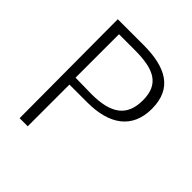

<svg xmlns="http://www.w3.org/2000/svg" viewBox="-199 -872 1022 1022"><g transform="rotate(45 312.0 -361.0)"><path d="M108 10H169V-304H304C469 -304 571 -375 571 -523C571 -677 467 -732 298 -732H105ZM166 -353V-680H285C432 -680 505 -642 505 -521C505 -401 434 -351 287 -351Z"/></g></svg>

Font: GenEiGothic-pro-Light
Style: Regular
Weight: 300
Designer: Ryoko NISHIZUKA (kana & ideographs); Paul D. Hunt (Latin, Greek & Cyrillic); Wenlong ZHANG (bopomofo); Sandoll Communica
Foundry: Adobe Systems Incorporated; o_tamon
Version: Version 1.000.140830